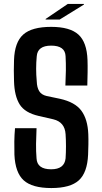

<svg xmlns="http://www.w3.org/2000/svg" viewBox="-20 -944 517 972"><path d="M240 8Q143 8 100 -31Q57 -70 53 -161Q52 -194 52.5 -227.5Q53 -261 56 -295H165Q163 -254 162.5 -216Q162 -178 165 -142Q168 -87 239 -87Q306 -87 312 -142Q314 -171 314 -203.5Q314 -236 312 -265Q308 -326 250 -340L176 -357Q106 -373 79.5 -415.5Q53 -458 51 -533Q50 -560 50 -586.5Q50 -613 51 -640Q54 -730 97.5 -769Q141 -808 239 -808Q334 -808 377 -769Q420 -730 423 -640Q424 -613 423.5 -579Q423 -545 422 -511H311Q313 -551 313.5 -587Q314 -623 312 -659Q310 -713 239 -713Q170 -713 166 -659Q163 -627 163 -596Q163 -565 166 -533Q167 -501 178.5 -482.5Q190 -464 216 -458L283 -444Q360 -427 392 -383.5Q424 -340 427 -265Q428 -240 427.5 -212.5Q427 -185 426 -161Q422 -70 379 -31Q336 8 240 8ZM211 -845V-848L323 -924H405V-921L282 -845Z"/></svg>

Font: Big Shoulders Text
Style: Bold
Weight: 700
Designer: Patric King
Foundry: XO Type Co
Version: Version 1.000; ttfautohint (v1.8.2)